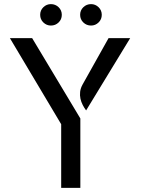

<svg xmlns="http://www.w3.org/2000/svg" viewBox="-20 -912 700 932"><path d="M370 -337V0H277V-309L28 -727H136ZM507 -727H612L398 -376Q389 -388 381.5 -402.5Q374 -417 370.5 -433Q367 -449 369 -466.5Q371 -484 381 -502ZM175 -840Q175 -862 190.5 -877Q206 -892 227 -892Q249 -892 264.5 -877Q280 -862 280 -840Q280 -818 264.5 -803Q249 -788 227 -788Q206 -788 190.5 -803Q175 -818 175 -840ZM369 -840Q369 -862 384.5 -877Q400 -892 422 -892Q443 -892 458.5 -877Q474 -862 474 -840Q474 -818 458.5 -803Q443 -788 422 -788Q400 -788 384.5 -803Q369 -818 369 -840Z"/></svg>

Font: Expletus Sans
Style: Regular
Weight: 400
Designer: Jasper de Waard
Foundry: Designtown
Version: Version 7.028